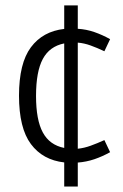

<svg xmlns="http://www.w3.org/2000/svg" viewBox="-20 -593 451 705"><path d="M215.8 91.8V3.4Q137.2 -5.4 93.5 -64Q49.8 -122.6 49.8 -241.7Q49.8 -360.8 93.5 -419.4Q137.2 -478 215.8 -486.8V-573.2H265.6V-487.3Q297.4 -485.4 326.9 -475.1Q356.4 -464.8 384.3 -449.2L363.3 -404.8Q336.4 -417.5 312.7 -426Q289.1 -434.6 265.6 -436.5V-46.9Q289.1 -49.3 312.7 -57.9Q336.4 -66.4 363.3 -78.6L384.3 -34.2Q356.4 -18.6 326.9 -8.5Q297.4 1.5 265.6 3.9V91.8ZM215.8 -49.8V-433.6Q162.1 -422.9 137.2 -376.5Q112.3 -330.1 112.3 -240.7Q112.3 -152.8 137.2 -106.7Q162.1 -60.5 215.8 -49.8Z"/></svg>

Font: Anaheim
Style: Regular
Weight: 400
Designer: Vernon Adams
Foundry: Vernon Adams
Version: Version 2.001